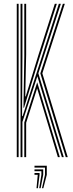

<svg xmlns="http://www.w3.org/2000/svg" viewBox="-20 -820 382 1002"><path d="M87.2 0V-800H97V-521L95.2 -214H98.2L196 -517L287 -800H297.5L180.2 -437.5L312.8 0H302.8L175 -421.8L97 -183.5V0ZM106.8 0V-181.2L174.2 -390.5L292.2 0H282L173.8 -359L116.5 -179.5V0ZM67.5 0V-800H77.2V0ZM323.2 0 190.5 -437.2 308 -800H318.2L201 -437.2L333.5 0ZM102.5 -257.8 106.8 -527.5V-800H116.5V-535.5L111.8 -316.8H114.2L181.5 -536L266 -800H276.5L189 -527.2L105.2 -257.8ZM199 162.2 214.8 92.2V54.5H160V45H224.2V92.2L206.2 162.2ZM170.5 162.2 177 92.2H160V82.8H186.5V92.2L177.8 162.2ZM184.8 162.2 196 92.2V73.5H160V64H205.5V92.2L192 162.2Z"/></svg>

Font: Big Shoulders Inline Text ExtraLight
Style: Regular
Weight: 250
Version: Version 2.002